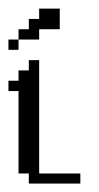

<svg xmlns="http://www.w3.org/2000/svg" viewBox="-20 -435 235 455"><path d="M48.3 0V-23.9H23.9V-219.2H0V-243.7H23.9V-268.1H48.3V-292.5H72.8V-23.9H170.4V0ZM0 -316.9V-341.3H23.9V-316.9ZM23.9 -341.3V-365.7H48.3V-390.1H72.8V-414.6H121.6V-365.7H72.8V-341.3Z"/></svg>

Font: FS Mondwest Regular
Style: Regular
Weight: 400
Designer: NZWStudios2024
Foundry: https://fontstruct.com
Version: Version 1.0